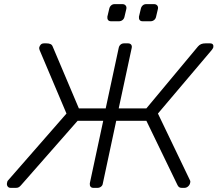

<svg xmlns="http://www.w3.org/2000/svg" viewBox="-20 -910 1055 930"><path d="M997 -700Q1008 -700 1011.5 -694Q1015 -688 1013 -680Q1012 -676 1005 -667L745 -360L901 -35Q903 -30 901 -24Q899 -14 891 -7Q883 0 873 0H861Q852 0 847.5 -3.5Q843 -7 840 -13L689 -325H543L478 -21Q477 -12 469.5 -6Q462 0 452 0H433Q423 0 418.5 -6Q414 -12 415 -22L480 -325H356L82 -13Q77 -7 71.5 -3.5Q66 0 57 0H32Q22 0 17 -7Q12 -14 14 -24Q15 -27 15.5 -30Q16 -33 18 -35L302 -360L172 -667Q169 -675 170 -680Q172 -688 177.5 -694Q183 -700 194 -700H205Q217 -700 224.5 -696.5Q232 -693 235 -685L362 -385H492L555 -678Q557 -688 564 -694Q571 -700 581 -700H600Q610 -700 615 -694Q620 -688 618 -678L555 -385H689L939 -685Q946 -693 954.5 -696.5Q963 -700 975 -700ZM671 -807Q661 -807 656.5 -813Q652 -819 653 -829L662 -867Q664 -877 671 -883.5Q678 -890 688 -890H726Q736 -890 741.5 -883.5Q747 -877 745 -867L736 -829Q734 -819 726.5 -813Q719 -807 709 -807ZM518 -807Q508 -807 503.5 -813Q499 -819 500 -829L509 -867Q511 -877 518 -883.5Q525 -890 535 -890H573Q583 -890 588.5 -883.5Q594 -877 592 -867L583 -829Q581 -819 573.5 -813Q566 -807 556 -807Z"/></svg>

Font: Rubik Light
Style: Italic
Weight: 300
Italic angle: -12°
Designer: Hubert and Fischer
Foundry: Hubert and Fischer
Version: Version 2.300;gftools[0.9.30]